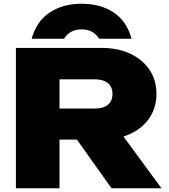

<svg xmlns="http://www.w3.org/2000/svg" viewBox="-20 -1006 903 1026"><path d="M226 -426H488Q532 -426 556.5 -446Q581 -466 581 -504Q581 -542 556.5 -562Q532 -582 488 -582H193L298 -690V0H65V-750H523Q610 -750 676 -719Q742 -688 779 -633Q816 -578 816 -504Q816 -432 779 -376.5Q742 -321 676 -290.5Q610 -260 523 -260H226ZM326 -351H585L843 0H576ZM683 -799H510Q495 -823 472 -836Q449 -849 416 -849Q383 -849 360 -836Q337 -823 322 -799H149Q176 -894 246.5 -940Q317 -986 416 -986Q516 -986 586.5 -940Q657 -894 683 -799Z"/></svg>

Font: Unbounded ExtraBold
Style: Regular
Weight: 800
Designer: Luke Prowse, Jean-Baptiste Morizot, Fátima Lázaro, Florian Runge
Foundry: NaN
Version: Version 1.701;gftools[0.9.28.dev5+ged2979d]